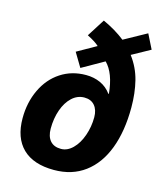

<svg xmlns="http://www.w3.org/2000/svg" viewBox="-115 -855 808 951"><g transform="rotate(15 288.5 -379.5)"><path d="M301.8 -639.2Q285.2 -655.8 241.2 -678.2L298.8 -769Q364.3 -739.3 412.1 -701.2L527.8 -765.1L564.9 -690.9L471.2 -639.2Q510.7 -586.9 526.4 -524.4Q542 -461.9 542 -388.2Q542 -266.6 508.1 -177Q474.1 -87.4 408.7 -38.8Q343.3 9.8 251 9.8Q145.5 9.8 90.3 -43.9Q35.2 -97.7 35.2 -198.2Q35.2 -278.8 66.7 -345.2Q98.1 -411.6 154.8 -448.7Q211.4 -485.8 284.2 -485.8Q324.7 -485.8 358.2 -470.7Q391.6 -455.6 414.1 -424.8H417Q407.2 -528.8 359.9 -576.2L247.1 -512.2L204.1 -584ZM257.8 -100.1Q290 -100.1 317.6 -127.2Q345.2 -154.3 361.1 -199.7Q377 -245.1 377 -293.9Q377 -331.5 358.2 -353.8Q339.4 -376 305.2 -376Q269.5 -376 241.7 -350.1Q213.9 -324.2 198.5 -280.3Q183.1 -236.3 183.1 -184.1Q183.1 -144.5 202.1 -122.3Q221.2 -100.1 257.8 -100.1Z"/></g></svg>

Font: Zoram GWebM
Style: Bold Italic
Weight: 700
Italic angle: -12°
Foundry: Ascender Corporation
Version: Version 1.000